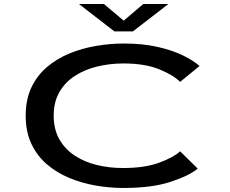

<svg xmlns="http://www.w3.org/2000/svg" viewBox="-20 -922 1140 953"><path d="M592.5 11Q524 11 455 -1Q386 -13 323.5 -39Q261 -65 212.2 -107Q163.5 -149 135.5 -208.8Q107.5 -268.5 107.5 -348Q107.5 -428 135.8 -487.8Q164 -547.5 213.2 -589.2Q262.5 -631 325.2 -656.8Q388 -682.5 457.5 -694.2Q527 -706 595 -706Q689 -706 762.2 -689.2Q835.5 -672.5 887.8 -647Q940 -621.5 970.5 -594.5L874 -515.5Q843 -548 771.8 -577.5Q700.5 -607 592.5 -607Q525 -607 463 -592Q401 -577 352 -545.5Q303 -514 274.8 -465Q246.5 -416 246.5 -348Q246.5 -280 274.5 -230.8Q302.5 -181.5 350.8 -149.8Q399 -118 460.8 -103Q522.5 -88 589.5 -88Q698.5 -88 770.2 -114.5Q842 -141 874 -171L961.5 -85Q919 -50 826.8 -19.5Q734.5 11 592.5 11ZM372 -902H496L594 -819.5L691 -902H815.5L639.5 -766H548Z"/></svg>

Font: Trispace Expanded Medium
Style: Regular
Weight: 500
Width: 7
Designer: Tyler Finck
Foundry: Etcetera Type Company
Version: Version 1.210; ttfautohint (v1.8.3)